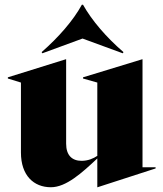

<svg xmlns="http://www.w3.org/2000/svg" viewBox="-20 -772 687 807"><path d="M194 15C258 15 324 -45 389 -106V15H390L634 -64V-69H579V-523H578L329 -447V-442L389 -425V-117C373 -106 350 -96 323 -96C283 -96 258 -119 258 -168V-523H257L13 -447V-442L68 -425V-131C68 -34 122 15 194 15ZM155 -553 158 -548 327 -610 496 -548 499 -553C427 -615 366 -686 329 -752H324C288 -686 226 -615 155 -553Z"/></svg>

Font: Nyght Serif Dark
Style: Regular
Weight: 800
Designer: Maksym Kobuzan
Version: Version 0.410;Glyphs 3.1.2 (3151)